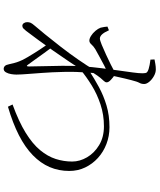

<svg xmlns="http://www.w3.org/2000/svg" viewBox="68 -889 864 1040"><g transform="rotate(90 500.0 -369.0)"><path d="M546 -5Q639 -39 699 -76Q759 -113 793 -154Q827 -195 841 -238.5Q855 -282 855 -328Q855 -369 832 -408.5Q809 -448 766 -474Q723 -500 664 -500Q602 -500 546 -481.5Q490 -463 443 -434Q396 -405 360 -375L363 -420Q406 -448 452 -473Q498 -498 551.5 -514Q605 -530 669 -530Q717 -530 760 -513.5Q803 -497 835.5 -467.5Q868 -438 887 -398.5Q906 -359 906 -312Q906 -255 885 -206Q864 -157 821 -115Q778 -73 712.5 -39.5Q647 -6 558 20ZM120 -58Q111 -58 105.5 -66Q100 -74 100 -84Q100 -95 103.5 -103Q107 -111 120 -126Q135 -143 165.5 -180.5Q196 -218 232.5 -265Q269 -312 303 -361Q337 -410 361 -451L356 -377Q337 -346 310 -306Q283 -266 254 -224.5Q225 -183 197 -145Q169 -107 147 -78Q140 -69 134 -63.5Q128 -58 120 -58ZM353 43Q344 43 337.5 36.5Q331 30 328 14Q324 -3 321 -15Q318 -27 312 -42Q307 -57 289 -87.5Q271 -118 249.5 -151Q228 -184 211 -206L229 -228Q247 -204 267 -176.5Q287 -149 304 -125Q321 -101 330 -89Q340 -74 340 -94Q340 -125 338.5 -171.5Q337 -218 336.5 -273Q336 -328 339 -381Q343 -437 349.5 -487.5Q356 -538 362 -581Q368 -624 372.5 -656.5Q377 -689 377 -710Q377 -727 372 -732.5Q367 -738 354 -742Q344 -745 331.5 -747.5Q319 -750 303 -752L302 -774Q313 -776 327 -778.5Q341 -781 356 -781Q374 -781 392.5 -770.5Q411 -760 423 -745.5Q435 -731 435 -718Q435 -703 428.5 -691.5Q422 -680 414 -648Q411 -636 405.5 -614Q400 -592 393.5 -561Q387 -530 381.5 -492.5Q376 -455 373 -414Q368 -348 369.5 -282.5Q371 -217 375 -165Q379 -113 381 -84Q382 -69 383 -55Q384 -41 384 -26Q384 -14 381.5 2Q379 18 372 30.5Q365 43 353 43ZM200 -421Q189 -421 174.5 -430Q160 -439 147.5 -453.5Q135 -468 130 -482Q127 -493 126 -502Q125 -511 124 -519L144 -527Q155 -502 166 -490Q177 -478 189 -478Q198 -478 222.5 -488Q247 -498 276 -511.5Q305 -525 329.5 -537Q354 -549 362 -554Q371 -559 375.5 -560Q380 -561 388 -557Q399 -550 412.5 -537.5Q426 -525 426 -515Q426 -507 418.5 -499.5Q411 -492 402 -481Q396 -474 389.5 -464.5Q383 -455 376 -444Q369 -433 361 -422L365 -479Q370 -487 374.5 -499Q379 -511 383 -525Q359 -514 335 -501.5Q311 -489 288.5 -476.5Q266 -464 246 -453Q230 -443 220.5 -432Q211 -421 200 -421Z"/></g></svg>

Font: Noto Serif SC ExtraLight
Style: Regular
Weight: 200
Designer: Ryoko NISHIZUKA 西塚涼子 (kana & ideographs); Frank Grießhammer (Latin, Greek & Cyrillic); Wenlong ZHANG 张文龙 (bopomofo); San
Foundry: Adobe
Version: Version 2.002-H1;hotconv 1.1.0;makeotfexe 2.6.0